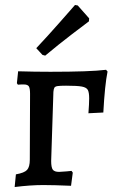

<svg xmlns="http://www.w3.org/2000/svg" viewBox="-20 -745 465 773"><path d="M44 -43Q78 -49 89 -61Q100 -73 100 -102L101 -367Q101 -390 96 -397.5Q91 -405 75 -405Q61 -405 52 -404L48 -410L53 -458Q119 -456 183 -456Q343 -456 407 -464L413 -457Q402 -403 396 -292L336 -289Q339 -328 339 -349Q339 -373 333.5 -383Q328 -393 309.5 -396.5Q291 -400 246 -400Q222 -400 212 -398.5Q202 -397 199 -392Q196 -387 195 -375L186 -97Q186 -71 192.5 -62Q199 -53 218 -53L248 -55Q262 -57 268 -57L273 -50L266 3Q195 0 154 0Q103 0 39 8ZM151 -524 126 -551Q173 -601 220.5 -655Q268 -709 282 -725L293 -723L339 -671L338 -659Q323 -648 270 -607.5Q217 -567 162 -521Z"/></svg>

Font: Alegreya Medium
Style: Regular
Weight: 500
Designer: Juan Pablo del Peral
Foundry: Huerta Tipografica
Version: Version 2.007; ttfautohint (v1.6)